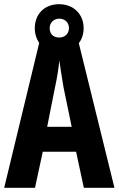

<svg xmlns="http://www.w3.org/2000/svg" viewBox="-20 -896 566 916"><path d="M380 0H526L356 -690C371 -709 379 -734 379 -762C379 -828 331 -876 262 -876C192 -876 146 -829 146 -761C146 -734 154 -710 167 -691L0 0H147L184 -172H343ZM263 -717C233 -717 217 -735 217 -762C217 -788 237 -807 263 -807C290 -807 309 -788 309 -762C309 -735 289 -717 263 -717ZM283 -480 322 -291H205L243 -482C253 -528 260 -573 263 -608C268 -572 275 -527 283 -480Z"/></svg>

Font: Noto Sans Armenian ExtraCondensed
Style: Regular
Weight: 400
Width: 2
Designer: Monotype Design Team
Foundry: Monotype Imaging Inc.
Version: Version 2.008